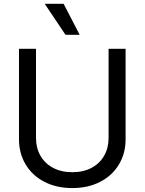

<svg xmlns="http://www.w3.org/2000/svg" viewBox="-20 -959 747 992"><path d="M628.9 -707V-239.3Q628.9 -167 594.7 -109.6Q560.5 -52.2 498 -19.8Q435.5 12.7 353.5 12.7Q271.5 12.7 209 -19.8Q146.5 -52.2 112.3 -109.6Q78.1 -167 78.1 -239.3V-707H166V-246.1Q166 -194.8 188.7 -154.8Q211.4 -114.7 253.9 -92Q296.4 -69.3 353.5 -69.3Q411.1 -69.3 453.4 -92Q495.6 -114.7 518.3 -154.8Q541 -194.8 541 -246.1V-707ZM210.9 -939.5H308.6L391.6 -779.3H318.4Z"/></svg>

Font: WEMIX Pretendard
Style: Regular
Weight: 400
Designer: Base glyphs from Inter by Rasmus Andersson; Hangeul glyphs from Noto Sans CJK(Source Han Sans) by Jang Soo-young and Kan
Foundry: Kil Hyung-jin
Version: Version 1.000